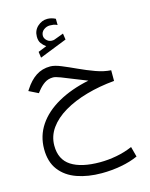

<svg xmlns="http://www.w3.org/2000/svg" viewBox="-149 -801 959 1231"><g transform="rotate(-15 331.0 -186.0)"><path d="M236.3 -541.5Q218.8 -553.7 206.3 -570.6Q193.8 -587.4 193.8 -615.7Q193.8 -656.7 222.4 -682.9Q251 -709 287.1 -709Q314.5 -709 341.3 -695.3L341.8 -653.8Q328.1 -660.6 315.9 -662.4Q303.7 -664.1 292.5 -664.1Q270 -664.1 251.2 -649.7Q232.4 -635.3 232.4 -610.8Q232.9 -592.8 249.5 -578.1Q266.1 -563.5 291.5 -566.9Q293 -566.9 298.8 -568.8L360.8 -591.8L366.7 -550.8L185.1 -479L179.7 -519ZM598.6 -284.7V-213.9Q499.5 -205.1 412.8 -180.4Q326.2 -155.8 260.5 -116.9Q194.8 -78.1 158 -26.4Q121.1 25.4 121.1 88.4Q121.1 180.7 187.7 223.6Q254.4 266.6 377.9 266.6Q431.6 266.6 488 256.1Q544.4 245.6 594.2 223.6L612.3 291.5Q563 314 499.5 325.7Q436 337.4 370.6 337.4Q279.3 337.4 207.3 312Q135.3 286.6 93.8 232.4Q52.2 178.2 52.2 92.8Q52.2 5.4 99.1 -64.7Q146 -134.8 233.2 -184.1Q320.3 -233.4 439.9 -258.3Q394.5 -275.4 351.1 -293.5Q307.6 -311.5 274.4 -324.2Q241.2 -336.9 226.1 -336.9Q193.8 -336.9 169.7 -320.6Q145.5 -304.2 124 -276.9L112.8 -262.7L50.8 -293.5L57.6 -303.7Q90.8 -355.5 131.8 -382.6Q172.9 -409.7 226.6 -409.7Q255.4 -409.7 298.6 -391.8Q341.8 -374 393.3 -350.1Q444.8 -326.2 497.8 -306.9Q550.8 -287.6 598.6 -284.7Z"/></g></svg>

Font: Vazirmatn UI NL Light
Style: Regular
Weight: 300
Designer: Saber Rastikerdar
Foundry: Saber Rastikerdar
Version: Version 33.003